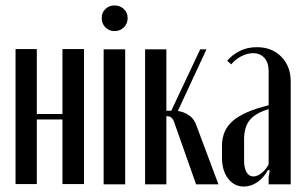

<svg xmlns="http://www.w3.org/2000/svg" viewBox="-20 -676 1112 704"><path d="M115 -496V-258H209V-496H288V-1H209V-238H115V-1H37V-496Z M353 -610Q353 -630 366.5 -643Q380 -656 400 -656Q420 -656 434 -643Q448 -630 448 -610Q448 -589 434 -575.5Q420 -562 400 -562Q380 -562 366.5 -575.5Q353 -589 353 -610ZM439 -495V0H360V-495Z M620 -224Q615 -240 608 -245Q601 -250 592 -250H590V0H512V-495H590V-270H608L714 -495H737L632 -269Q652 -267 672.5 -253.5Q693 -240 702 -211L781 0H699Z M794 -142Q794 -199 834.5 -233.5Q875 -268 965 -290V-416Q965 -446 949.5 -463.5Q934 -481 908 -481Q887 -481 864.5 -469.5Q842 -458 828 -440L813 -453Q830 -474 858 -488.5Q886 -503 922 -503Q977 -503 1011.5 -468Q1046 -433 1046 -376V0H965V-26L969 -51L963 -53Q947 -24 923.5 -8Q900 8 874 8Q839 8 816.5 -21Q794 -50 794 -98ZM909 -29Q923 -29 938.5 -41Q954 -53 965 -73V-276Q916 -261 895.5 -235.5Q875 -210 875 -165V-87Q875 -60 884 -44.5Q893 -29 909 -29Z"/></svg>

Font: Moniqa SemBd Narrow Heading
Style: Regular
Weight: 600
Width: 4
Designer: Rajesh Rajput
Foundry: Rajesh Rajput
Version: Version 1.000